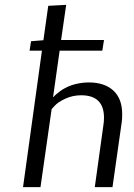

<svg xmlns="http://www.w3.org/2000/svg" viewBox="-20 -772 551 792"><path d="M402 -563H226L199 -372H201L204 -376Q207 -379 213 -384Q219 -389 227.5 -395.5Q236 -402 248 -408.5Q260 -415 274 -420Q288 -425 307 -428.5Q326 -432 346 -432Q411 -432 447.5 -398.5Q484 -365 484 -301Q484 -279 482 -267L444 0H371L406 -252Q409 -270 409 -286Q409 -379 315 -379Q279 -379 248.5 -364.5Q218 -350 206 -336L193 -322L147 0H75L153 -563H102L108 -602L159 -606L179 -748L253 -752L232 -607H409Z"/></svg>

Font: Arsenal
Style: Italic
Weight: 400
Italic angle: -9.10001°
Designer: Andrij Shevchenko
Foundry: Stairsfor
Version: Version 2.001;PS 002.001;hotconv 1.0.88;makeotf.lib2.5.64775